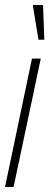

<svg xmlns="http://www.w3.org/2000/svg" viewBox="-20 -743 196 763"><path d="M0 0 107 -510H142L34 0ZM133 -585 111 -718V-723H151L156 -590V-585Z"/></svg>

Font: Saira UltraCondensed Thin
Style: Italic
Weight: 250
Width: 1
Italic angle: -12°
Designer: Hector Gatti with collaboration of the Omnibus-Type team
Foundry: Omnibus-Type
Version: Version 1.101